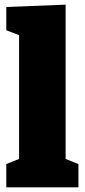

<svg xmlns="http://www.w3.org/2000/svg" viewBox="-20 -805 364 825"><path d="M262 -112 250 -127 317 -100V0H7V-100L74 -127L62 -112V-661L72 -650L7 -675V-775L262 -785Z"/></svg>

Font: Bitter Thin Black
Style: Regular
Weight: 900
Version: Version 3.020